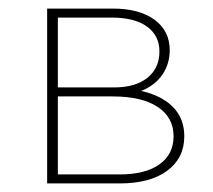

<svg xmlns="http://www.w3.org/2000/svg" viewBox="-20 -428 498 448"><path d="M90 0V-408H243Q305 -408 340.5 -382Q376 -356 376 -311Q376 -280 360 -255.5Q344 -231 314.5 -218Q285 -205 244 -205L247 -222Q323 -222 366.5 -192.5Q410 -163 410 -110Q410 -59 370 -29.5Q330 0 259 0ZM115 -21H259Q319 -21 352 -44.5Q385 -68 385 -110Q385 -154 348 -178.5Q311 -203 243 -203H106V-224H246Q296 -224 324 -246.5Q352 -269 352 -308Q352 -345 323 -366Q294 -387 240 -387H115Z"/></svg>

Font: Ysabeau Office Thin
Style: Regular
Weight: 250
Designer: Christian Thalmann (Catharsis Fonts)
Version: Version 2.001;gftools[0.9.30]; featfreeze: tnum,lnum,ss02